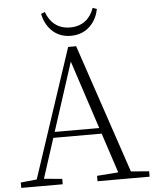

<svg xmlns="http://www.w3.org/2000/svg" viewBox="-61 -978 828 1028"><g transform="rotate(-5 353.5 -463.5)"><path d="M198 -919C210 -857 256 -788 347 -788C440 -788 486 -857 498 -919L476 -927C456 -870 414 -833 347 -833C282 -833 239 -870 219 -927ZM11 0H234V-29L126 -39H109L11 -29ZM85 0H124L340 -668L344 -682H324L548 0H616L370 -730H327ZM192 -252H495L493 -283H194ZM421 0H701V-29L574 -39H554L421 -29Z"/></g></svg>

Font: Source Han Serif CN VF
Style: Regular
Weight: 250
Designer: Ryoko NISHIZUKA 西塚涼子 (kana & ideographs); Frank Grießhammer (Latin, Greek & Cyrillic); Wenlong ZHANG 张文龙 (bopomofo); San
Foundry: Adobe
Version: Version 2.002;hotconv 1.1.0;makeotfexe 2.6.0